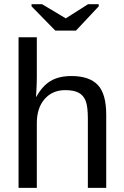

<svg xmlns="http://www.w3.org/2000/svg" viewBox="-20 -904 596 924"><path d="M154.8 -438H153.3C153.6 -441.2 154.4 -453.5 155.5 -474.6C156.7 -495.8 157.2 -516.3 157.2 -536.1V-724.6H69.3V0H157.2V-311.5C157.2 -360 169.7 -398.6 194.6 -427.2C219.5 -455.9 252.6 -470.2 293.9 -470.2C321.6 -470.2 343.3 -466 358.9 -457.5C374.5 -449.1 385.7 -435.8 392.6 -417.7C399.4 -399.7 402.8 -372.1 402.8 -335V0H491.2V-352.1C491.2 -419.1 477.6 -466.9 450.4 -495.4C423.3 -523.8 381 -538.1 323.7 -538.1C283 -538.1 249.4 -530 222.9 -513.9C196.4 -497.8 173.7 -472.5 154.8 -438ZM345.7 -756.8 455.1 -873.5V-883.8H403.8L296.9 -815.9H295.9L182.6 -883.8H131.8V-873.5L246.1 -756.8Z"/></svg>

Font: Arimo
Style: Regular
Weight: 400
Designer: Steve Matteson
Foundry: Monotype Imaging Inc.
Version: Version 1.32